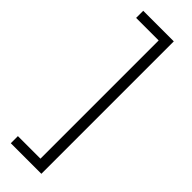

<svg xmlns="http://www.w3.org/2000/svg" viewBox="-292 -727 897 897"><g transform="rotate(45 156.5 -278.5)"><path d="M31 112H180V-669H31V-716H233V159H31Z"/></g></svg>

Font: Noto Sans Lao Condensed Light
Style: Regular
Weight: 300
Width: 3
Designer: Monotype Design Team
Foundry: Monotype Imaging Inc.
Version: Version 2.003; ttfautohint (v1.8.4.7-5d5b)